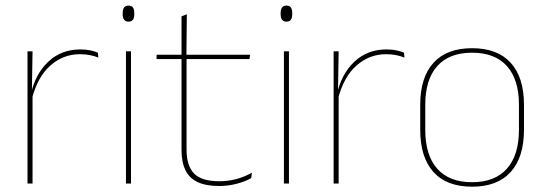

<svg xmlns="http://www.w3.org/2000/svg" viewBox="-20 -674 2003 705"><path d="M96.5 -308.5 87 -320.5 92.5 -325Q109 -402 157 -447.2Q205 -492.5 275 -492.5Q296 -492.5 312.2 -489Q328.5 -485.5 339.5 -480.5L341 -462.5Q328 -468 311 -471.5Q294 -475 273.5 -475Q212 -475 164.8 -433.2Q117.5 -391.5 96.5 -308.5ZM81 0V-485.5H99.5L97 -335L99.5 -332.5V0Z M442.5 0V-485.5H461V0ZM452 -594.5Q441.5 -594.5 436 -601.2Q430.5 -608 430.5 -622V-626.5Q430.5 -640 436 -646.8Q441.5 -653.5 452 -653.5Q462.5 -653.5 467.8 -646.8Q473 -640 473 -626.5V-622Q473 -608 467.8 -601.2Q462.5 -594.5 452 -594.5Z M785 9Q736.5 9 706 -5.2Q675.5 -19.5 661 -49Q646.5 -78.5 646.5 -123V-462.5H665V-124.5Q665 -65.5 692.5 -37Q720 -8.5 785.5 -8.5Q816.5 -8.5 846.8 -16.2Q877 -24 905 -40L902.5 -20Q879.5 -7 848.2 1Q817 9 785 9ZM555 -457V-473H898.5L896 -457ZM646.5 -468V-614L666 -621.5L664.5 -468Z M1022.5 0V-485.5H1041V0ZM1032 -594.5Q1021.5 -594.5 1016 -601.2Q1010.5 -608 1010.5 -622V-626.5Q1010.5 -640 1016 -646.8Q1021.5 -653.5 1032 -653.5Q1042.5 -653.5 1047.8 -646.8Q1053 -640 1053 -626.5V-622Q1053 -608 1047.8 -601.2Q1042.5 -594.5 1032 -594.5Z M1220.5 -308.5 1211 -320.5 1216.5 -325Q1233 -402 1281 -447.2Q1329 -492.5 1399 -492.5Q1420 -492.5 1436.2 -489Q1452.5 -485.5 1463.5 -480.5L1465 -462.5Q1452 -468 1435 -471.5Q1418 -475 1397.5 -475Q1336 -475 1288.8 -433.2Q1241.5 -391.5 1220.5 -308.5ZM1205 0V-485.5H1223.5L1221 -335L1223.5 -332.5V0Z M1713.5 11.5Q1620 11.5 1571.5 -42.5Q1523 -96.5 1523 -197.5V-289Q1523 -390 1571.8 -443.5Q1620.5 -497 1713.5 -497Q1806.5 -497 1855.2 -443.5Q1904 -390 1904 -289V-197.5Q1904 -96.5 1855.2 -42.5Q1806.5 11.5 1713.5 11.5ZM1713.5 -5Q1797 -5 1841.2 -54.5Q1885.5 -104 1885.5 -197.5V-289Q1885.5 -382 1841.5 -431.2Q1797.5 -480.5 1713.5 -480.5Q1629.5 -480.5 1585.5 -431.2Q1541.5 -382 1541.5 -289V-197.5Q1541.5 -104 1585.5 -54.5Q1629.5 -5 1713.5 -5Z"/></svg>

Font: Anek Telugu Thin
Style: Regular
Weight: 250
Version: Version 1.003